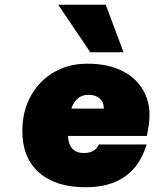

<svg xmlns="http://www.w3.org/2000/svg" viewBox="-20 -779 649 808"><path d="M225 -759H425L500 -559H360ZM74 -227Q74 -310 109 -374Q144 -438 206 -474.5Q268 -511 348 -511Q438 -511 500.5 -477.5Q563 -444 591 -383Q619 -322 604 -240L598 -207H266Q270 -135 333 -135Q380 -135 396 -171H597Q543 9 341 9Q214 9 144 -53Q74 -115 74 -227ZM352 -380Q301 -380 280 -322H417Q417 -349 399.5 -364.5Q382 -380 352 -380Z"/></svg>

Font: Overused Grotesk Black
Style: Italic
Weight: 900
Italic angle: -10°
Version: Version 0.003